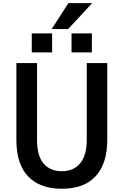

<svg xmlns="http://www.w3.org/2000/svg" viewBox="-20 -1169 776 1207"><path d="M83 -289.1V-772.5H212.9V-289.1Q212.9 -189.5 253.9 -141.1Q294.9 -92.8 368.2 -92.8Q443.4 -92.8 484.4 -143.1Q525.4 -193.4 525.4 -289.1V-772.5H654.3V-289.1Q654.3 -141.6 582 -62Q509.8 17.6 368.2 17.6Q231.4 17.6 157.2 -59.6Q83 -136.7 83 -289.1ZM304.7 -986.3 410.2 -1149.4H559.6L408.2 -986.3ZM179.7 -839.8V-959H307.6V-839.8ZM429.7 -839.8V-959H557.6V-839.8Z"/></svg>

Font: Gothic A1
Style: Bold
Weight: 700
Version: Version 2.50